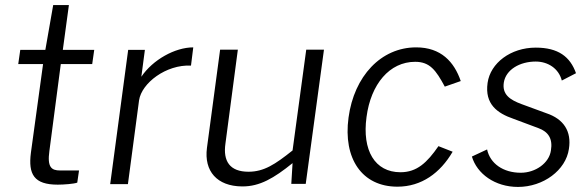

<svg xmlns="http://www.w3.org/2000/svg" viewBox="-20 -727 2321 758"><path d="M352 -530H228L252 -707H190L159 -530H60L52 -474H150L102 -124C91 -39 114 2 208 2C232 2 272 -1 285 -6L292 -54H217C183 -54 166 -67 175 -131L220 -474H344Z M485 0 529 -331C539 -399 636 -473 734 -468L743 -540C671 -540 583 -491 538 -424L552 -530H486L415 0Z M935 9C936 9 937 9 938 9C1005 9 1061 -23 1135 -83L1130 -1H1187L1259 -531H1189L1135 -133C1066 -78 1022 -49 961 -49C887 -49 860 -91 870 -160L919 -531H849L797 -143C785 -51 837 8 935 9Z M1623 -540C1484 -540 1378 -426 1356 -263C1334 -101 1409 10 1549 10C1644 10 1718 -44 1767 -128L1711 -150C1666 -85 1626 -47 1561 -47C1460 -47 1409 -133 1427 -265C1444 -395 1518 -483 1619 -483C1677 -483 1701 -450 1736 -385L1799 -407C1773 -483 1721 -540 1623 -540Z M2025 11C2125 11 2214 -55 2226 -139C2237 -208 2206 -257 2137 -280L2039 -316C1993 -333 1962 -354 1969 -401C1977 -452 2032 -484 2095 -484C2144 -484 2186 -456 2198 -409L2254 -438C2231 -503 2184 -539 2095 -539C1996 -539 1916 -478 1905 -400C1893 -316 1943 -280 2007 -258L2106 -221C2144 -207 2163 -180 2155 -133C2148 -83 2094 -45 2036 -45C1967 -45 1915 -81 1903 -137L1843 -109C1863 -41 1934 11 2025 11Z"/></svg>

Font: Cheyenne Sans Light
Style: Italic
Weight: 300
Italic angle: -8.13011°
Designer: The Public Sans project authors (U.S. Web Design System), Libre Franklin designed by Pablo Impallari and Rodrigo Fuenzal
Foundry: The Cheyenne Sans Project Authors
Version: Version 2.007